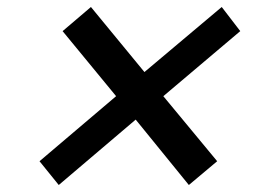

<svg xmlns="http://www.w3.org/2000/svg" viewBox="-20 -562 788 549"><path d="M148 -33 93 -101 312 -287 159 -473 240 -542 393 -356 614 -542 667 -473 447 -287 601 -101 520 -33 368 -220Z"/></svg>

Font: Nunito Sans 10pt Expanded
Style: Bold Italic
Weight: 700
Width: 7
Italic angle: -9°
Designer: Vernon Adams
Foundry: Vernon Adams
Version: Version 3.101;gftools[0.9.27]